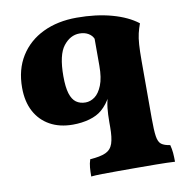

<svg xmlns="http://www.w3.org/2000/svg" viewBox="-80 -541 807 860"><g transform="rotate(-10 323.5 -111.0)"><path d="M325 -467Q413 -467 484 -447.5Q555 -428 600 -393L388 -360Q381 -376 364.5 -385.5Q348 -395 325 -395Q283 -395 252 -355.5Q221 -316 221 -219Q221 -169 230 -140Q239 -111 256.5 -98.5Q274 -86 299 -86Q321 -86 341 -100.5Q361 -115 374.5 -148.5Q388 -182 388 -237L407 -101Q397 -80 384.5 -64Q372 -48 359 -37Q337 -18 302 -8Q267 2 226 2Q166 2 122 -22.5Q78 -47 54 -92Q30 -137 30 -200Q30 -283 67.5 -343Q105 -403 171.5 -435Q238 -467 325 -467ZM275 168Q321 165 345.5 154Q370 143 379 116.5Q388 90 388 41V20Q388 -16 391 -44.5Q394 -73 404 -104L388 -119V-393H600Q592 -371 587 -350Q582 -329 580 -300Q578 -271 578 -225V35Q578 90 582 117Q586 144 599 154Q612 164 639 168Q644 187 645.5 205Q647 223 647 245Q615 243 562 242.5Q509 242 462 242Q425 242 386.5 242Q348 242 316 242.5Q284 243 266 245Q266 223 267.5 204.5Q269 186 275 168Z"/></g></svg>

Font: Vollkorn Black
Style: Regular
Weight: 900
Designer: Friedrich Althausen
Foundry: Friedrich Althausen
Version: Version 5.000